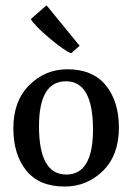

<svg xmlns="http://www.w3.org/2000/svg" viewBox="-20 -676 485 704"><path d="M223 -36Q321 -36 321 -201Q321 -378 222 -378Q123 -378 123 -213Q123 -36 223 -36ZM29 -206Q29 -306 87.5 -364Q146 -422 227 -422Q320 -422 368 -363Q416 -304 416 -208Q416 -107 357.5 -49.5Q299 8 217 8Q124 8 76.5 -50.5Q29 -109 29 -206ZM240 -481Q215 -491 162 -535.5Q109 -580 93 -606L150 -656H151L272 -508L241 -481Z"/></svg>

Font: Aikya Medium
Style: Regular
Weight: 500
Designer: Neelakash Kshetrimayum (Latin subset based on Merriweather by Eben Sorkin)
Foundry: Brand New Type
Version: Version 1.00 b005